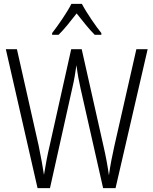

<svg xmlns="http://www.w3.org/2000/svg" viewBox="-20 -967 788 987"><path d="M401 -947H347C325 -903 279 -837 248 -797V-788H281C310 -816 345 -861 374 -898C404 -860 437 -818 467 -788H501V-797C474 -830 425 -901 401 -947ZM739 -714H681L568 -217C557 -167 547 -119 540 -66C532 -121 524 -164 512 -216L400 -714H346L235 -217C225 -176 214 -118 206 -68C201 -103 192 -153 179 -217L67 -714H10L173 0H237L352 -516C362 -557 367 -594 373 -632C379 -585 386 -548 394 -513L510 0H574Z"/></svg>

Font: Noto Sans Devanagari Condensed Light
Style: Regular
Weight: 300
Width: 3
Designer: Jelle Bosma - Monotype Design Team
Foundry: Monotype Imaging Inc.
Version: Version 2.004